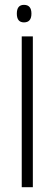

<svg xmlns="http://www.w3.org/2000/svg" viewBox="-20 -782 228 802"><path d="M80.1 -761.7Q111.3 -761.7 111.3 -725.1Q111.3 -688.5 80.1 -688.5Q50.3 -688.5 50.3 -725.1Q50.3 -761.7 80.1 -761.7ZM70.8 0V-629.9H117.2V0Z"/></svg>

Font: Open Sans Hebrew Condensed Light
Style: Regular
Weight: 300
Width: 3
Foundry: Ascender Corporation, Yanek Iontef
Version: Version 2.001;PS 002.001;hotconv 1.0.70;makeotf.lib2.5.58329